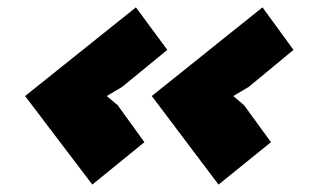

<svg xmlns="http://www.w3.org/2000/svg" viewBox="-20 -515 845 520"><path d="M298.8 -230 371.1 -129.9 230 -15.1 47.9 -254.9 348.1 -495.1 433.1 -379.9 311 -279.8 269 -254.9ZM641.1 -230 713.9 -129.9 571.8 -15.1 391.1 -254.9 690.9 -495.1 774.9 -379.9 653.8 -279.8 611.8 -254.9Z"/></svg>

Font: Sinkin Sans 800 Black Italic
Style: Regular
Weight: 900
Italic angle: -112°
Designer: Keith Bates
Foundry: K-Type
Version: Sinkin Sans (version 1.0)  by Keith Bates   •   © 2014   www